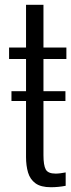

<svg xmlns="http://www.w3.org/2000/svg" viewBox="-20 -777 298 804"><path d="M28 -354V-395H254V-354ZM193 7Q151 7 128.5 -9.5Q106 -26 97.5 -54.5Q89 -83 89 -120V-530H18V-578H89V-757H162V-578H258V-530H162V-127Q162 -85 171.5 -67.5Q181 -50 213 -50Q222 -50 233.5 -51.5Q245 -53 255 -55V1Q240 4 224 5.5Q208 7 193 7Z"/></svg>

Font: Oswald Light
Style: Regular
Weight: 300
Designer: Vernon Adams
Foundry: Vernon Adams
Version: Version 4.103;gftools[0.9.33.dev8+g029e19f]